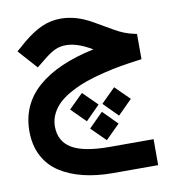

<svg xmlns="http://www.w3.org/2000/svg" viewBox="-85 -498 811 910"><g transform="rotate(-10 321.0 -43.0)"><path d="M315 112.8 383.7 44.1 451.9 112.8 383.7 180.7ZM392.6 7.4 460.9 -60.4 529.6 7.4 460.9 76.1ZM237.3 7.4 306 -60.4 374.3 7.4 306 76.1ZM395.5 -254.4 378.9 -263.7Q318.8 -296.4 270.5 -296.4Q243.2 -296.4 221.2 -287.1Q199.2 -277.8 170.4 -255.4L135.7 -227.5L121.1 -215.8L108.9 -229.5L52.7 -292.5L39.6 -307.6L54.7 -320.3L84.5 -346.2Q131.8 -385.7 175.3 -405.3Q218.8 -424.8 267.6 -424.8Q341.3 -424.8 417 -381.3L509.3 -328.1Q552.2 -303.2 596.2 -293.9L611.8 -290.5V-274.9V-186V-168.9L594.7 -166.5Q549.8 -160.6 510 -153.8Q470.2 -147 424.1 -135.7Q377.9 -124.5 340.3 -111.3Q302.7 -98.1 266.8 -79.3Q231 -60.5 206.5 -38.8Q182.1 -17.1 167.2 12Q152.3 41 152.3 74.2Q152.3 145.5 209 179.9Q265.6 214.4 391.6 214.4H583H602.5V233.9V319.8V339.4H583H385.7Q307.1 339.4 243.2 323.7Q179.2 308.1 130.9 276.9Q82.5 245.6 55.9 194.3Q29.3 143.1 29.3 75.7Q29.3 -51.3 122.8 -133.8Q216.3 -216.3 395.5 -254.4Z"/></g></svg>

Font: Shabnam FD-WOL
Style: Bold-FD-WOL
Weight: 700
Foundry: DejaVu fonts team - Redesigned by Saber Rastikerdar - Based on Vazir font
Version: Version 5.0.0